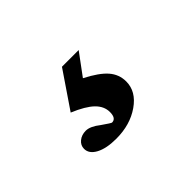

<svg xmlns="http://www.w3.org/2000/svg" viewBox="-54 -142 532 532"><g transform="rotate(-45 212.0 124.0)"><path d="M168 247.6Q129.9 247.6 107.4 235.6Q85 223.6 85 204.1Q85 190.4 96.2 181.2Q107.4 171.9 124 171.9Q141.1 171.9 164.6 190.4Q189 207.5 191.4 207.5Q208 207.5 208 182.6Q208 160.2 189.5 142.1Q170.9 124 129.9 106.9L202.6 0H268.1L221.2 63.5Q263.2 85 281.5 106Q299.8 127 299.8 154.8Q299.8 193.8 261.2 220.7Q222.7 247.6 168 247.6Z"/></g></svg>

Font: Elstob 6pt
Style: Bold
Weight: 700
Designer: Peter S. Baker
Version: Version 1.015